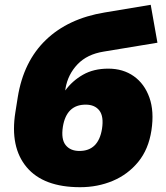

<svg xmlns="http://www.w3.org/2000/svg" viewBox="-20 -768 692 800"><path d="M314 12Q161 12 91 -71.5Q21 -155 44 -300L54 -363Q78 -512 171 -601.5Q264 -691 416 -716L608 -748L636 -590L412 -553Q343 -542 303 -500Q263 -458 253 -400L252 -391Q281 -431 325.5 -456.5Q370 -482 431 -482Q493 -482 537.5 -450.5Q582 -419 602.5 -361.5Q623 -304 611 -225Q599 -146 556 -93.5Q513 -41 450 -14.5Q387 12 314 12ZM311 -139Q390 -139 405 -231Q413 -283 394 -307.5Q375 -332 337 -332Q257 -332 242 -240Q234 -188 253.5 -163.5Q273 -139 311 -139Z"/></svg>

Font: Winston Black
Style: Italic
Weight: 900
Italic angle: -9°
Designer: Original fonts by Vernon Adams / Changes by Cristiano Sobral
Foundry: VOriginal fonts by Vernon Adams / Changes by Cristiano Sobral
Version: Version 2.503;July 17, 2020;FontCreator 13.0.0.2655 64-bit